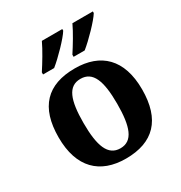

<svg xmlns="http://www.w3.org/2000/svg" viewBox="-180 -895 974 1034"><g transform="rotate(-30 307.0 -378.0)"><path d="M334 -619V-606H403C448 -642 525 -721 546 -756V-766H419C398 -721 362 -662 334 -619ZM144 -619V-606H213C258 -642 335 -721 356 -756V-766H229C208 -721 172 -662 144 -619ZM305 10C476 10 566 -82 566 -270C566 -458 468 -549 308 -549C136 -549 47 -458 47 -270C47 -82 145 10 305 10ZM307 -53C230 -53 202 -128 202 -270C202 -413 229 -485 306 -485C383 -485 411 -413 411 -270C411 -128 384 -53 307 -53Z"/></g></svg>

Font: Noto Serif Lao
Style: Bold
Weight: 700
Designer: Monotype Design Team
Foundry: Monotype Imaging Inc.
Version: Version 2.003